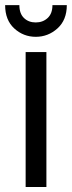

<svg xmlns="http://www.w3.org/2000/svg" viewBox="-36 -743 285 763"><path d="M0 0ZM-15.6 -722.7H41Q41 -689 59.3 -671.4Q77.6 -653.8 106 -653.8Q134.3 -653.8 153.3 -671.4Q172.4 -689 172.4 -722.7H229.5Q229.5 -663.6 192.4 -630.1Q155.3 -596.7 106.2 -596.7Q57.1 -596.7 20.8 -629.9Q-15.6 -663.1 -15.6 -722.7ZM65.9 0V-536.1H148.4V0Z"/></svg>

Font: Oxygen
Style: Normal
Weight: 400
Designer: Vernon Adams
Foundry: Vernon Adams
Version: Version Release 0.2.2 webfont; ttfautohint (v0.8.52-bc40) -l